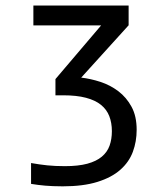

<svg xmlns="http://www.w3.org/2000/svg" viewBox="-20 -510 590 688"><path d="M469.7 -44.9Q469.7 -2.9 456.1 33.9Q442.4 70.8 411.1 98.4Q379.9 126 329.1 141.8Q278.3 157.7 204.6 157.7Q185.5 157.7 170.4 157Q155.3 156.2 142.1 155.3Q128.9 154.3 116.7 152.6Q104.5 150.9 91.3 148.9V74.2Q121.6 79.6 149.4 82.5Q177.2 85.4 212.4 85.4Q260.3 85.4 292.7 76.7Q325.2 67.9 344.7 51.5Q364.3 35.2 372.6 12Q380.9 -11.2 380.9 -40Q380.9 -69.8 371.6 -93.8Q362.3 -117.7 341.8 -134.3Q321.3 -150.9 287.8 -159.7Q254.4 -168.5 206.1 -168.5H178.7V-226.6L342.3 -418.9H99.6V-490.2H440.9V-419.4L271 -231.9Q304.7 -228 339.8 -216.6Q375 -205.1 404.1 -183.1Q433.1 -161.1 451.4 -127.4Q469.7 -93.8 469.7 -44.9Z"/></svg>

Font: Code New Roman
Style: Regular
Weight: 400
Monospace: yes
Designer: Sam Radian
Foundry: Code New Roman
Version: Version 2.00 November 29, 2014